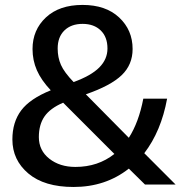

<svg xmlns="http://www.w3.org/2000/svg" viewBox="-20 -742 731 772"><path d="M563 0 498 -64Q404.3 9.8 275.9 9.8Q158.2 9.8 94 -44.4Q29.8 -98.6 29.8 -181.2Q29.8 -251 65.2 -298.1Q100.6 -345.2 184.1 -378.9Q145.5 -419.9 128.2 -459.7Q110.8 -499.5 110.8 -544.9Q110.8 -621.6 164.6 -671.9Q218.3 -722.2 312 -722.2Q405.3 -722.2 459.2 -671.6Q513.2 -621.1 513.2 -544.9Q513.2 -481.9 469.2 -439.7Q425.3 -397.5 325.2 -362.8L498 -188Q538.1 -250.5 556.2 -345.2H651.9Q627.9 -214.4 560.1 -126L686 0ZM283.2 -70.8Q374 -70.8 439.9 -123L233.9 -329.1Q181.6 -306.6 158.9 -273.7Q136.2 -240.7 136.2 -190.9Q136.2 -137.2 178.2 -104Q220.2 -70.8 283.2 -70.8ZM211.9 -546.9Q211.9 -510.7 225.1 -481Q238.3 -451.2 275.9 -412.1Q346.2 -437.5 379.2 -470.7Q412.1 -503.9 412.1 -546.9Q412.1 -593.3 385 -619.6Q357.9 -646 312 -646Q266.1 -646 239 -619.6Q211.9 -593.3 211.9 -546.9Z"/></svg>

Font: Creato Display Medium
Style: Regular
Weight: 500
Version: Version 1.000